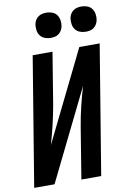

<svg xmlns="http://www.w3.org/2000/svg" viewBox="-102 -1018 719 1078"><g transform="rotate(-10 257.0 -478.5)"><path d="M3 0 124 -735H237L189 -441Q179 -385 166 -330Q153 -275 137 -220L390 -735H506L385 0H272L320 -294Q329 -349 342.5 -404.5Q356 -460 372 -514V-515L119 0ZM441 -813Q424 -813 408 -819Q392 -825 382 -838Q372 -851 369.5 -868Q367 -885 369 -902Q371 -914 377.5 -925.5Q384 -937 394.5 -944.5Q405 -952 417 -954.5Q429 -957 441 -957Q458 -957 474 -951Q490 -945 499.5 -932Q509 -919 512 -902Q515 -885 512 -868Q510 -856 503.5 -844.5Q497 -833 487 -825.5Q477 -818 465 -815.5Q453 -813 441 -813ZM241 -813Q224 -813 208 -819Q192 -825 182 -838Q172 -851 169.5 -868Q167 -885 169 -902Q171 -914 177.5 -925.5Q184 -937 194.5 -944.5Q205 -952 217 -954.5Q229 -957 241 -957Q258 -957 274 -951Q290 -945 299.5 -932Q309 -919 312 -902Q315 -885 312 -868Q310 -856 303.5 -844.5Q297 -833 287 -825.5Q277 -818 265 -815.5Q253 -813 241 -813Z"/></g></svg>

Font: Iosevka Term Curly Oblique
Style: Bold
Weight: 700
Italic angle: -9°
Designer: Belleve Invis
Foundry: Belleve Invis
Version: Version 32.3.0